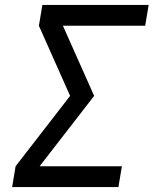

<svg xmlns="http://www.w3.org/2000/svg" viewBox="-20 -755 640 775"><path d="M29 0 43 -84 263 -368 137 -651 151 -735H580L566 -651H234L360 -368L140 -84H472L458 0Z"/></svg>

Font: Iosevka Curly MdExObl
Style: Regular
Weight: 500
Width: 7
Italic angle: -9°
Monospace: yes
Designer: Belleve Invis
Foundry: Belleve Invis
Version: Version 11.1.0; ttfautohint (v1.8.3)